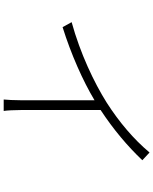

<svg xmlns="http://www.w3.org/2000/svg" viewBox="85 -892 830 1040"><g transform="rotate(90 500.0 -372.0)"><path d="M100 -345 127 -296C274 -342 418 -406 523 -469V-69C523 -36 521 7 519 23H581C578 6 576 -36 576 -69V-502C682 -572 771 -647 848 -728L806 -767C734 -681 642 -603 536 -535C426 -466 270 -392 100 -345Z"/></g></svg>

Font: Noto Sans TC Light
Style: Regular
Weight: 300
Designer: Ryoko NISHIZUKA 西塚涼子 (kana, bopomofo & ideographs); Paul D. Hunt (Latin, Greek & Cyrillic); Sandoll Communications 산돌커뮤니
Foundry: Adobe
Version: Version 2.004;hotconv 1.0.118;makeotfexe 2.5.65603